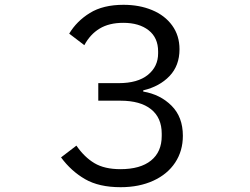

<svg xmlns="http://www.w3.org/2000/svg" viewBox="-20 -766 1040 799"><path d="M474 -420Q553 -420 595.5 -454.5Q638 -489 638 -544V-552Q638 -609 598.5 -640Q559 -671 493 -671Q434 -671 394.5 -647Q355 -623 331 -578L268 -626Q299 -678 354 -712Q409 -746 494 -746Q560 -746 613 -724Q666 -702 696.5 -660Q727 -618 727 -561Q727 -493 685.5 -449.5Q644 -406 576 -390V-385Q647 -373 694 -326Q741 -279 741 -201Q741 -138 709 -89.5Q677 -41 618 -14Q559 13 482 13Q392 13 334 -20.5Q276 -54 234 -111L298 -160Q331 -112 373 -87Q415 -62 481 -62Q564 -62 608.5 -98Q653 -134 653 -200V-210Q653 -276 608.5 -311.5Q564 -347 481 -347H389V-420Z"/></svg>

Font: IBM Plex Sans JP
Style: Regular
Weight: 400
Designer: Mike Abbink; Paul van der Laan; Pieter van Rosmalen; Wujin Sim; Yejin Wi; Jinhee Kim; Boomi Park; Yona Kim; Kichan Ma
Foundry: Sandoll Inc.
Version: Version 1.001